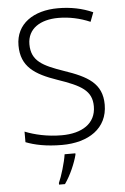

<svg xmlns="http://www.w3.org/2000/svg" viewBox="-62 -768 670 1032"><g transform="rotate(-5 273.0 -251.5)"><path d="M496 -186C496 -301 419 -343 292 -386C183 -424 121 -453 121 -544C121 -628 190 -672 288 -672C345 -672 403 -660 459 -636L478 -686C422 -711 360 -724 290 -724C159 -724 62 -660 62 -543C62 -428 135 -382 254 -341C380 -298 437 -267 437 -182C437 -89 361 -42 252 -42C173 -42 104 -59 54 -79V-22C100 -4 163 10 249 10C392 10 496 -58 496 -186ZM316 68V61H258C252 104 229 180 214 212V221H246C278 176 305 112 316 68Z"/></g></svg>

Font: Noto Sans Meetei Mayek Light
Style: Regular
Weight: 300
Designer: Monotype Design Team and Neelakash Kshetrimayum
Foundry: Monotype Imaging Inc.
Version: Version 2.002